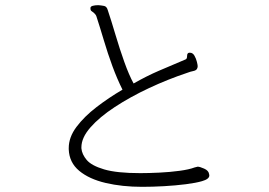

<svg xmlns="http://www.w3.org/2000/svg" viewBox="-20 -730 1040 743"><path d="M745 -85Q753 -85 770 -77.5Q787 -70 789 -57Q789 -56 789.5 -54.5Q790 -53 790 -51Q790 -37 762 -29Q738 -22 698.5 -17Q659 -12 614.5 -9.5Q570 -7 530 -7Q453 -7 389 -22Q325 -37 286.5 -69Q248 -101 246 -152V-157Q246 -199 276 -239Q306 -279 353.5 -315.5Q401 -352 454 -383Q433 -425 415 -474Q397 -523 382 -573.5Q367 -624 353 -667Q352 -671 347 -676.5Q342 -682 337 -685Q332 -688 331 -691Q330 -694 330 -699Q330 -705 339 -707.5Q348 -710 361 -710Q373 -709 383 -707Q393 -705 397 -691Q411 -649 427 -595Q443 -541 461 -490.5Q479 -440 497 -407Q548 -436 594.5 -456Q641 -476 698 -500Q704 -502 704 -513.5Q704 -525 712 -526H715Q726 -526 732.5 -514.5Q739 -503 742 -490.5Q745 -478 745 -474Q745 -468 742 -463Q738 -457 727.5 -455Q717 -453 704 -448Q629 -423 556.5 -389Q484 -355 424.5 -316Q365 -277 330 -237Q295 -197 295 -160V-156Q297 -133 315.5 -111Q334 -89 383 -74.5Q432 -60 523 -60Q556 -60 597 -62Q638 -64 675 -69Q712 -74 733 -82Z"/></svg>

Font: Moon Stars Kai HW Light
Style: Regular
Weight: 300
Designer: GuiWonder
Version: Version 1.101